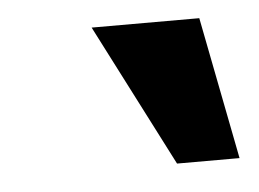

<svg xmlns="http://www.w3.org/2000/svg" viewBox="-30 -844 363 269"><g transform="rotate(-5 151.5 -710.0)"><path d="M209.5 -609.4 106.9 -809.6H258.3L297.4 -609.4Z"/></g></svg>

Font: Oswald
Style: Demi-Bold
Weight: 600
Designer: Vernon Adams
Foundry: Vernon Adams
Version: 3.0; ttfautohint (v0.94.23-7a4d-dirty) -l 8 -r 50 -G 200 -x 